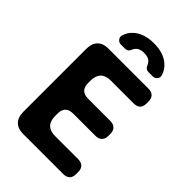

<svg xmlns="http://www.w3.org/2000/svg" viewBox="-272 -1050 1156 1156"><g transform="rotate(45 306.0 -471.5)"><path d="M427.7 -796.9H463.9Q481.4 -796.9 492.2 -811Q502.9 -825.2 497.1 -841.8Q486.3 -877.9 456.1 -903.3Q409.2 -943.4 328.1 -943.4Q248 -943.4 200.2 -903.3Q169.9 -877.9 159.2 -841.8Q153.3 -825.2 164.1 -811Q174.8 -796.9 192.4 -796.9H228.5Q252 -796.9 260.7 -820.3Q264.6 -831.1 273.4 -840.8Q289.1 -860.4 328.1 -860.4Q366.2 -860.4 381.8 -840.8Q390.6 -831.1 394.5 -820.3Q403.3 -796.9 427.7 -796.9ZM63.5 -630.9Q63.5 -677.7 87.9 -702.1Q111.3 -726.6 158.2 -726.6Q271.5 -726.6 498 -726.6Q524.4 -726.6 539.1 -711.9Q552.7 -698.2 552.7 -671.9Q552.7 -666 552.7 -655.3Q552.7 -627.9 539.1 -614.3Q524.4 -600.6 498 -600.6Q432.6 -600.6 302.7 -600.6Q260.7 -600.6 238.3 -578.1Q216.8 -555.7 216.8 -513.7Q216.8 -506.8 216.8 -493.2Q216.8 -460.9 233.4 -443.4Q251 -426.8 283.2 -426.8Q346.7 -426.8 472.7 -426.8Q500 -426.8 513.7 -412.1Q528.3 -398.4 528.3 -371.1Q528.3 -366.2 528.3 -355.5Q528.3 -328.1 513.7 -314.5Q500 -299.8 472.7 -299.8Q409.2 -299.8 283.2 -299.8Q251 -299.8 233.4 -283.2Q216.8 -266.6 216.8 -233.4Q216.8 -226.6 216.8 -212.9Q216.8 -170.9 238.3 -148.4Q260.7 -127 302.7 -127Q368.2 -127 499 -127Q525.4 -127 540 -112.3Q553.7 -98.6 553.7 -71.3Q553.7 -66.4 553.7 -55.7Q553.7 -28.3 540 -14.6Q525.4 0 499 0Q385.7 0 158.2 0Q111.3 0 87.9 -24.4Q63.5 -48.8 63.5 -95.7Q63.5 -95.7 63.5 -94.7Q63.5 -229.5 63.5 -363.3Q63.5 -497.1 63.5 -630.9Z"/></g></svg>

Font: DeepSea
Style: Bold
Weight: 700
Designer: Stem
Version: Version 3.019;git-0a5106e0b